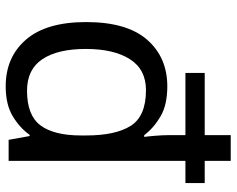

<svg xmlns="http://www.w3.org/2000/svg" viewBox="-96 -704 810 657"><g transform="rotate(90 308.5 -375.0)"><path d="M275 10Q175 10 115 -59.5Q55 -129 55 -265Q55 -405 115.5 -474Q176 -543 275 -543Q338 -543 377.5 -520Q417 -497 442 -464H448Q446 -477 444 -502.5Q442 -528 442 -544V-605H229V-671H442V-760H530V-671H606V-605H530V0H458L445 -72H441Q417 -38 377 -14Q337 10 275 10ZM290 -63Q374 -63 408.5 -109Q443 -155 443 -248V-265Q443 -366 410 -418Q377 -470 288 -470Q217 -470 182 -415Q147 -360 147 -264Q147 -168 182 -115.5Q217 -63 290 -63Z"/></g></svg>

Font: Noto Znamenny Musical Notation
Style: Regular
Weight: 400
Version: Version 1.003; ttfautohint (v1.8.4.7-5d5b)